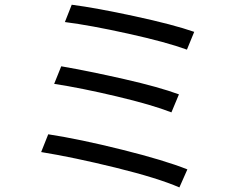

<svg xmlns="http://www.w3.org/2000/svg" viewBox="-20 -777 1040 822"><path d="M287.1 -756.8Q391.6 -743.2 556.6 -707.5Q721.7 -671.9 811.5 -640.6L780.3 -564.5Q692.4 -596.7 529.3 -632.8Q366.2 -668.9 257.8 -682.6ZM242.2 -493.2Q365.2 -471.7 513.2 -438Q661.1 -404.3 746.1 -373L713.9 -295.9Q631.8 -328.1 479.5 -364.3Q327.1 -400.4 211.9 -418ZM186.5 -202.1Q320.3 -181.6 502.4 -136.2Q684.6 -90.8 782.2 -51.8L748 25.4Q656.2 -14.6 475.6 -59.1Q294.9 -103.5 156.2 -126Z"/></svg>

Font: Nasu
Style: Regular
Weight: 400
Designer: Ryoko NISHIZUKA (kana &amp; ideographs); Paul D. Hunt (Latin, Greek &amp; Cyrillic); Wenlong ZHANG (bopomofo); Sandoll C
Version: Version 2014.1215